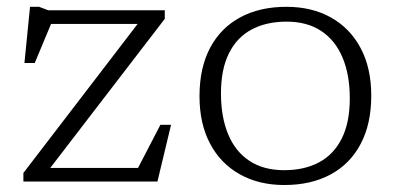

<svg xmlns="http://www.w3.org/2000/svg" viewBox="-20 -520 1134 550"><path d="M47 0V-24.5L390 -472L406.5 -451.5H88.5L136.5 -476L79.5 -339.5H50L66 -500.5H92L118.5 -490.5H452V-466L107.5 -17.5L93.5 -39H394L363.5 -16L439.5 -162.5H470L431 0Z M794 -32.5Q852 -32.5 894 -55Q936 -77.5 959 -123.2Q982 -169 982 -238Q982 -306 961.2 -355.2Q940.5 -404.5 900.2 -431.2Q860 -458 801 -458Q743 -458 700.8 -435.5Q658.5 -413 635.8 -367.2Q613 -321.5 613 -252.5Q613 -185 633.5 -135.5Q654 -86 694.5 -59.2Q735 -32.5 794 -32.5ZM794.5 10Q721.5 10 666.8 -20.8Q612 -51.5 581.8 -108.5Q551.5 -165.5 551.5 -244.5Q551.5 -325.5 581.8 -382.8Q612 -440 668 -470.2Q724 -500.5 800.5 -500.5Q873.5 -500.5 928.2 -469.8Q983 -439 1013.2 -382Q1043.5 -325 1043.5 -246Q1043.5 -165 1013.2 -107.8Q983 -50.5 927 -20.2Q871 10 794.5 10Z"/></svg>

Font: Newsreader 9pt Light
Style: Regular
Weight: 300
Designer: Hugues Gentile
Foundry: Production Type
Version: Version 1.003